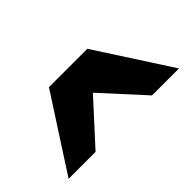

<svg xmlns="http://www.w3.org/2000/svg" viewBox="-39 -845 418 418"><g transform="rotate(-45 170.0 -636.5)"><path d="M339.8 -550.8H256.8L169.9 -646L83 -550.8H0L110.8 -722.2H229Z"/></g></svg>

Font: Veleka
Style: Bold
Weight: 700
Designer: Stefan Peev, Context Ltd, 2016; SIL International, 1997-2014.
Foundry: Stefan Peev, Context Ltd, 2016
Version: Version 1.000